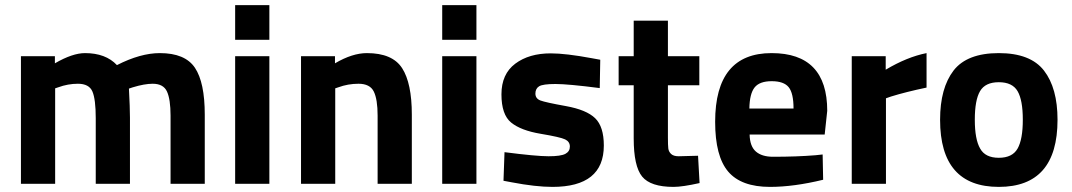

<svg xmlns="http://www.w3.org/2000/svg" viewBox="-20 -720 4198 752"><path d="M196 0H62V-500H195V-472Q264 -512 313 -512Q394 -512 438 -465Q530 -512 606 -512Q705 -512 743.5 -454.5Q782 -397 782 -271V0H648V-267Q648 -331 634 -361.5Q620 -392 578 -392Q546 -392 500 -378L485 -373Q489 -298 489 -259V0H355V-257Q355 -331 342 -361.5Q329 -392 285 -392Q246 -392 208 -378L196 -374Z M901 0V-500H1035V0ZM901 -564V-700H1035V-564Z M1293 0H1159V-500H1292V-472Q1360 -512 1417 -512Q1517 -512 1555 -453Q1593 -394 1593 -271V0H1459V-267Q1459 -331 1444 -361.5Q1429 -392 1384 -392Q1343 -392 1305 -378L1293 -374Z M1712 0V-500H1846V0ZM1712 -564V-700H1846V-564Z M2329 -375Q2205 -391 2155.5 -391Q2106 -391 2091.5 -382Q2077 -373 2077 -353.5Q2077 -334 2096.5 -326.5Q2116 -319 2196.5 -304.5Q2277 -290 2311 -257Q2345 -224 2345 -150Q2345 12 2144 12Q2078 12 1984 -6L1952 -12L1956 -124Q2080 -108 2128.5 -108Q2177 -108 2194.5 -117.5Q2212 -127 2212 -146Q2212 -165 2193.5 -174Q2175 -183 2097.5 -196Q2020 -209 1982 -240Q1944 -271 1944 -350.5Q1944 -430 1998 -470.5Q2052 -511 2137 -511Q2196 -511 2298 -492L2331 -486Z M2719 -386H2596V-181Q2596 -151 2597.5 -138.5Q2599 -126 2608.5 -117Q2618 -108 2638 -108L2714 -110L2720 -3Q2653 12 2618 12Q2528 12 2495 -28.5Q2462 -69 2462 -178V-386H2403V-500H2462V-639H2596V-500H2719Z M2916 -193Q2917 -147 2940.5 -126.5Q2964 -106 3008 -106Q3101 -106 3174 -112L3202 -115L3204 -16Q3089 12 2996 12Q2883 12 2832 -48Q2781 -108 2781 -243Q2781 -512 3002 -512Q3220 -512 3220 -286L3210 -193ZM3088 -295Q3088 -355 3069 -378.5Q3050 -402 3002.5 -402Q2955 -402 2935.5 -377.5Q2916 -353 2915 -295Z M3316 0V-500H3449V-447Q3533 -497 3609 -512V-377Q3528 -360 3470 -342L3450 -335V0Z M3715 -444Q3768 -512 3892 -512Q4016 -512 4069 -443.5Q4122 -375 4122 -251Q4122 12 3892 12Q3662 12 3662 -251Q3662 -375 3715 -444ZM3819 -138Q3839 -102 3892 -102Q3945 -102 3965.5 -138Q3986 -174 3986 -251Q3986 -328 3965.5 -363Q3945 -398 3892 -398Q3839 -398 3818.5 -363Q3798 -328 3798 -251Q3798 -174 3819 -138Z"/></svg>

Font: Titillium Web[RUS by Daymarius]
Style: Bold
Weight: 700
Designer: Cyrillization by Daymarius
Foundry: Cyrillization by Daymarius
Version: Version 1.002 September 11, 2018